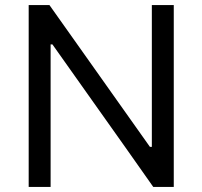

<svg xmlns="http://www.w3.org/2000/svg" viewBox="-20 -733 794 753"><path d="M92.5 0V-713H174Q238 -623 297 -539.5Q356 -456 413.5 -375L568 -157H575.5V-713H661.5V0H581Q528 -75 470 -157.5Q411.5 -240 341 -339.5L185.5 -559H178.5V0Z"/></svg>

Font: Heraclito
Style: Regular
Weight: 400
Designer: Kostas Bartsokas (font) & Cristiano Sobral (main changes)
Foundry: Kostas Bartsokas (font) & Cristiano Sobral (main changes)
Version: Version 1.00;July 8, 2020;FontCreator 13.0.0.2655 64-bit